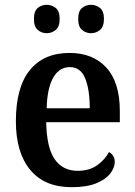

<svg xmlns="http://www.w3.org/2000/svg" viewBox="-20 -768 560 798"><path d="M278 10Q165 10 105.5 -62Q46 -134 46 -264Q46 -405 104 -476.5Q162 -548 269 -548Q366 -548 422 -487Q478 -426 478 -307V-260H172Q174 -154 207.5 -106Q241 -58 303 -58Q351 -58 383.5 -81Q416 -104 433 -136Q443 -131 450 -120.5Q457 -110 457 -95Q457 -71 438 -46.5Q419 -22 379.5 -6Q340 10 278 10ZM353 -318Q353 -396 334 -442.5Q315 -489 270 -489Q226 -489 201 -445Q176 -401 174 -318ZM359 -630Q337 -630 321 -643.5Q305 -657 305 -689Q305 -722 321 -735Q337 -748 359 -748Q379 -748 395.5 -735Q412 -722 412 -689Q412 -657 395.5 -643.5Q379 -630 359 -630ZM174 -630Q153 -630 137 -643.5Q121 -657 121 -689Q121 -722 137 -735Q153 -748 174 -748Q195 -748 211.5 -735Q228 -722 228 -689Q228 -657 211.5 -643.5Q195 -630 174 -630Z"/></svg>

Font: Noto Serif Tamil SemiCondensed SemiBold
Style: Italic
Weight: 600
Width: 4
Italic angle: -12°
Designer: Indian Type Foundry, Tom Grace, and the Monotype Design Team
Foundry: Monotype Imaging Inc.
Version: Version 2.003; ttfautohint (v1.8.4.7-5d5b)